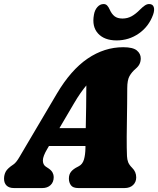

<svg xmlns="http://www.w3.org/2000/svg" viewBox="-44 -954 801 974"><path d="M196 -199Q173.5 -161.5 173.5 -140.2Q173.5 -119 188 -109L202.5 -99.5Q217 -89.5 222.8 -78.2Q228.5 -67 228.5 -56Q228.5 -30 212.5 -15Q196.5 0 170.5 0H27.5Q2 0 -10.8 -12.8Q-23.5 -25.5 -23.5 -47.5Q-23.5 -67 -14.8 -83.5Q-6 -100 24.5 -120Q38.5 -129.5 55 -158Q71.5 -186.5 90 -217.5L244.5 -479Q315.5 -599 400.5 -656.8Q485.5 -714.5 581 -714.5Q630.5 -714.5 650.2 -698Q670 -681.5 670 -658Q670 -642.5 664.2 -630Q658.5 -617.5 644.5 -605.5Q625 -589 613.2 -568.5Q601.5 -548 601.5 -506.5Q601.5 -471.5 601 -427.8Q600.5 -384 599.8 -340Q599 -296 598.8 -260.2Q598.5 -224.5 599 -205.5Q599.5 -179.5 600.2 -162Q601 -144.5 606.2 -131Q611.5 -117.5 626.5 -102.5Q647 -82.5 647 -54Q647 -30.5 631 -15.2Q615 0 587.5 0H354Q326 0 315.8 -14.2Q305.5 -28.5 305.5 -48Q305.5 -69.5 316.8 -83.2Q328 -97 350.5 -108L356 -111Q374.5 -120.5 381.8 -144.5Q389 -168.5 389.5 -204.5Q389.5 -209 389.5 -213.5H204.5ZM329.5 -426.5 257.5 -304H391Q392 -354 393 -410Q394 -466 394 -520.5Q380.5 -504.5 364.5 -481.8Q348.5 -459 329.5 -426.5ZM577.5 -860Q602.5 -860 623.5 -871.5Q644.5 -883 666.5 -905.5Q680 -919 690.8 -926.2Q701.5 -933.5 712.5 -933.5Q731 -933.5 736 -918.2Q741 -903 732.5 -879Q710.5 -819 660.2 -784Q610 -749 547.5 -749Q485.5 -749 453.5 -784Q421.5 -819 432.5 -879Q436.5 -903 450 -918.2Q463.5 -933.5 481.5 -933.5Q492.5 -933.5 499.5 -926.2Q506.5 -919 512.5 -905.5Q522.5 -883 537.2 -871.5Q552 -860 577.5 -860Z"/></svg>

Font: Fraunces 72pt S100 Black
Style: Italic
Weight: 900
Italic angle: -16°
Version: Version 1.000; ttfautohint (v1.8.3)